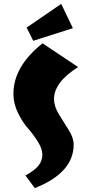

<svg xmlns="http://www.w3.org/2000/svg" viewBox="-20 -923 471 988"><path d="M49 -440Q49 -581 199 -700L382 -578Q258 -500 258 -413Q258 -376 283 -335Q308 -294 333.5 -254Q359 -214 359 -179Q359 -34 159 45L111 -20Q160 -47 179 -72Q198 -97 198 -127Q198 -157 174.5 -194.5Q151 -232 123.5 -263Q96 -294 72.5 -342Q49 -390 49 -440ZM117 -781 295 -903 355 -778 151 -713Z"/></svg>

Font: Joti One
Style: Regular
Weight: 400
Designer: Eduardo Rodriguez Tunni
Foundry: Eduardo Rodriguez Tunni
Version: Version 1.001